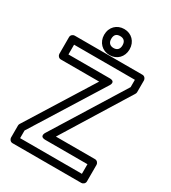

<svg xmlns="http://www.w3.org/2000/svg" viewBox="-224 -1037 1048 1176"><g transform="rotate(30 300.0 -449.0)"><path d="M222 -93H519V-25H82V-79L394 -579C394 -579 421 -617 373 -617H82V-686H512V-634L200 -131C200 -131 174 -93 222 -93ZM267 -143 558 -614C560 -617 562 -622 562 -627V-711C562 -722 552 -736 537 -736H57C46 -736 32 -726 32 -711V-592C32 -581 42 -567 57 -567H328L36 -99C34 -96 32 -91 32 -86V0C32 11 42 25 57 25H544C555 25 569 15 569 0V-118C569 -129 559 -143 544 -143ZM301 -789C277 -789 261 -803 261 -831C261 -861 276 -873 301 -873C326 -873 341 -859 341 -831C341 -803 326 -789 301 -789ZM301 -739C353 -739 391 -777 391 -831C391 -885 353 -923 301 -923C250 -923 211 -886 211 -831C211 -778 250 -739 301 -739Z"/></g></svg>

Font: Asimov
Style: NarOu
Weight: 500
Designer: Google
Version: Version 2.000980; 2014